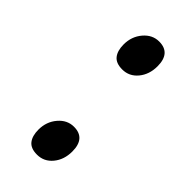

<svg xmlns="http://www.w3.org/2000/svg" viewBox="-168 -507 564 564"><g transform="rotate(45 114.5 -224.5)"><path d="M180 -60Q180 -26 161 -3Q142 20 113 20Q87 20 75.5 5.5Q64 -9 64 -35Q64 -68 84 -91.5Q104 -115 132 -115Q180 -115 180 -60ZM180 -414Q180 -380 161 -357Q142 -334 113 -334Q87 -334 75.5 -348.5Q64 -363 64 -389Q64 -422 84 -445.5Q104 -469 132 -469Q180 -469 180 -414Z"/></g></svg>

Font: Kalpurush
Style: Regular
Weight: 400
Designer: Md. Tanbin Islam Siyam
Foundry: Tanbin Islam Siyam
Version: Version 0.258